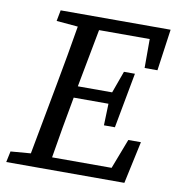

<svg xmlns="http://www.w3.org/2000/svg" viewBox="-77 -740 752 810"><g transform="rotate(10 299.0 -335.0)"><path d="M109 -623 118 -670H589L564 -492H509V-616H292L245 -367H392L426 -461H473L429 -224H382L385 -317H236L235 -311Q211 -182 190 -53H445L494 -181H548L509 0H3L13 -47L99 -54L156 -360Q180 -488 201 -615Z"/></g></svg>

Font: Source Serif 4 SmText
Style: Italic
Weight: 400
Italic angle: -12°
Designer: Frank Grießhammer
Foundry: Adobe
Version: Version 4.005;hotconv 1.1.0;makeotfexe 2.6.0